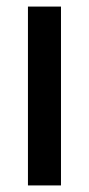

<svg xmlns="http://www.w3.org/2000/svg" viewBox="-20 -564 270 584"><path d="M65 0V-544H165.5V0Z"/></svg>

Font: Encode Sans SemiCondensed SemiCondensed Medium
Style: Regular
Weight: 500
Width: 4
Designer: Multiple Designers
Foundry: Impallari Type
Version: Version 3.000; ttfautohint (v1.8.3) -l 8 -r 50 -G 200 -x 14 